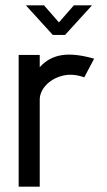

<svg xmlns="http://www.w3.org/2000/svg" viewBox="-20 -700 403 720"><path d="M50 0V-494H129V-448Q162 -485 210.5 -493Q259 -501 333 -480L296 -410Q251 -426 212.5 -415.5Q174 -405 151 -379Q128 -353 129 -323V0ZM178 -569 77 -680H145L201 -616L257 -680H325L224 -569Z"/></svg>

Font: Kulim Park
Style: Regular
Weight: 400
Designer: Noponies / Dale Sattler
Foundry: Noponies
Version: Version 1.000; ttfautohint (v1.8.3)